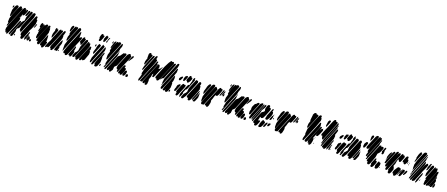

<svg xmlns="http://www.w3.org/2000/svg" viewBox="156 -2515 10053 4316"><g transform="rotate(20 5182.5 -357.0)"><path d="M286 -378 240 -259 166 -82 133 -17 128 -10 115 -6 109 -4 106 -12 101 -23 103 -34 115 -65 111 -55 95 -31 89 -25 82 -31 75 -37 77 -42 81 -59 78 -55 72 -61 64 -69 63 -77 62 -94 66 -134 94 -212 236 -554 271 -640 290 -675 297 -684 316 -693 326 -689 333 -686 334 -680 333 -662 337 -668 344 -671H353L356 -660L354 -642L342 -612L366 -658L373 -666L384 -667L392 -665L396 -654L394 -636L376 -589L358 -548L346 -530L333 -519L322 -525L317 -528L282 -442L284 -444L289 -433L291 -415ZM247 -594 112 -270 79 -191 75 -184 59 -176 58 -185 60 -208 81 -264 74 -252 66 -253 59 -254 57 -263 56 -283 59 -357 92 -456 156 -608 195 -681 206 -690 222 -693 231 -690 244 -679V-668V-656L239 -643L242 -649L260 -664L268 -651L263 -636ZM165 -645 134 -566 89 -458 74 -423 68 -411 54 -405 51 -413 48 -442 53 -552 80 -627 102 -669 118 -683 131 -687 139 -689 150 -685 160 -681 163 -674 167 -661ZM443 -617 414 -549 402 -531 397 -524 389 -525H378L377 -536L375 -546L379 -559L378 -558L380 -563L381 -566L382 -568L383 -571L387 -583L408 -635L415 -649L418 -657L429 -661L430 -662H438H447L449 -654L452 -642ZM507 -615 409 -379 353 -243 326 -208 306 -200 302 -192 294 -181 292 -164 291 -117 265 -33 252 -7 246 2 236 6 225 10 206 0 205 -8 206 -27 258 -155 312 -286 342 -357 369 -392 400 -423 406 -497 433 -573V-574L441 -597L459 -636L460 -638L461 -642L465 -647V-648L474 -661L472 -653L482 -662L498 -660L506 -655L514 -641L512 -633ZM64 -617 52 -602 40 -613 41 -621 46 -645 50 -655 67 -660 69 -655 73 -642 70 -634ZM568 -533 459 -270 416 -166 407 -150 400 -142 392 -141 393 -147 397 -169V-171L389 -170L383 -169L377 -175L369 -184L366 -195L379 -283L482 -531L514 -608L534 -642L551 -653H560L575 -648L586 -636L587 -625L576 -579L581 -582V-574ZM661 -426 613 -310 582 -253 563 -191 517 -77 493 -27 485 -16 472 -10 466 -7 458 -10 445 -18 436 -32V-40L439 -66L446 -83L443 -81L436 -76L430 -82L421 -92L418 -109L422 -145L447 -209L569 -502L601 -578L614 -598L619 -605L627 -604L641 -599L649 -587V-576L641 -536H640L645 -540L652 -535L662 -529L667 -517ZM316 -544 324 -568 268 -433 276 -439 305 -509 315 -532ZM672 -364 662 -349 652 -343 645 -339 646 -344 649 -362 672 -419 680 -437H686L695 -434L693 -421ZM328 -340 220 -79 191 -21 183 -12 172 -13H166L165 -19L164 -41L175 -67V-68L182 -89L198 -128L278 -320L301 -371L312 -385L311 -376L318 -381L325 -379L334 -375V-366ZM577 -80 559 -38 549 -23 537 -12 534 -17 527 -27 529 -38 533 -48 526 -49 527 -60 539 -98 580 -194 586 -206 597 -214 604 -216 606 -203 603 -185 591 -155 599 -148 597 -132ZM612 -19H601H596L595 -24L593 -38L597 -53L607 -77L586 -38L576 -31L573 -41L576 -59L587 -86L608 -129L619 -137L622 -127L621 -114L610 -83L612 -87L618 -99L634 -110L640 -104L647 -98L646 -93L645 -74L635 -50ZM657 -18 644 -25 643 -33 641 -44 649 -64 656 -68 666 -74 673 -69 682 -63 683 -57 685 -40 676 -25 673 -20ZM285 -52 295 -69 299 -62 306 -54 302 -38 301 -33 288 -27 286 -32Z M1176 -434 1123 -304 1106 -273 1099 -269 1095 -276 1090 -319 1096 -370 1115 -425 1121 -438 1120 -443 1118 -457 1119 -475 1127 -503 1146 -512 1156 -502 1155 -494 1152 -486 1160 -490 1170 -494 1179 -488 1186 -484V-472ZM927 -450 825 -205 799 -149 794 -140 776 -141 773 -146 766 -165 771 -231 787 -271 782 -269 775 -270 776 -281 789 -322 839 -442 855 -474 862 -484 872 -478 869 -469 886 -497 904 -509 918 -510H927L934 -499L938 -492L936 -481ZM1282 -442 1147 -115 1106 -45 1100 -39 1087 -36 1079 -34 1077 -42 1073 -52 1066 -37 1060 -29 1048 -23 1041 -19 1035 -25 1030 -31V-37L1032 -52L1045 -85L1068 -139L1104 -209L1123 -272L1178 -405L1209 -479L1223 -499L1228 -505L1242 -508L1248 -510L1250 -504L1256 -491L1254 -483L1263 -495L1269 -501L1280 -500H1290L1293 -488L1295 -480L1292 -470ZM1336 -331 1289 -197 1228 -52 1201 -10 1193 -2 1176 -1 1171 0 1168 -5 1162 -18 1163 -26 1166 -36 1158 -32 1152 -38 1143 -48V-64L1152 -101L1173 -153L1275 -398L1304 -469L1317 -493L1322 -502L1335 -508H1345L1356 -500L1357 -486L1342 -430L1331 -404L1336 -395L1338 -379ZM825 -413 789 -327 777 -307 769 -305 764 -313 765 -323 784 -395 795 -422 785 -400 773 -395 765 -409 772 -471 789 -499 797 -507 807 -504 818 -502V-490L819 -479L811 -457L821 -478L830 -490L841 -491H848V-485V-475L842 -454ZM1003 -346 949 -184 912 -96 892 -50 880 -31 867 -25 859 -21 852 -25 839 -32 837 -37 830 -53 835 -88 841 -103 835 -93 812 -83 799 -93 798 -101 797 -122 821 -190 917 -421 944 -482 956 -498 962 -504 978 -505H984L987 -500L994 -487L993 -474L981 -441L986 -449L994 -453L999 -455L1000 -450L1004 -429ZM1322 -52 1314 -35 1304 -25 1298 -19 1292 -24 1285 -29 1286 -34 1287 -37 1282 -31 1276 -26 1260 -25H1255L1252 -30L1246 -44L1248 -57L1264 -104L1321 -242L1343 -288L1354 -297L1360 -284L1363 -263L1361 -215L1332 -132L1337 -134L1338 -128L1340 -113ZM1025 -69 1005 -22 987 5 970 16 956 14 949 12 948 6 945 -8 948 -18 949 -21 947 -19 936 -18 925 -17 916 -24 908 -31 905 -54 914 -82 978 -236 996 -278 1002 -290 1010 -288 1016 -287V-278L1018 -254L1021 -171L1012 -143L1026 -145L1035 -142L1043 -130L1042 -117ZM1332 -50 1343 -66 1347 -59 1352 -52 1347 -38 1346 -33 1329 -34Z M1582 -636 1479 -388 1453 -330 1438 -316 1436 -322 1430 -341 1436 -413 1459 -478 1452 -474 1450 -485 1448 -496 1452 -517 1472 -571 1503 -644 1523 -682 1534 -691 1545 -684V-679L1544 -673L1545 -675L1563 -688L1576 -686L1582 -685L1584 -680L1590 -667L1588 -659ZM1664 -664 1665 -644 1643 -576 1614 -507 1490 -206 1447 -103 1434 -79 1429 -71V-80L1428 -109V-180L1429 -225L1451 -292L1452 -295L1453 -300L1457 -315L1485 -382L1573 -595L1596 -649L1604 -668H1609L1612 -675L1628 -689L1636 -688L1653 -683ZM1483 -617 1458 -558 1448 -541H1443H1435L1434 -547L1430 -561L1431 -591L1441 -648L1458 -676L1465 -683L1479 -687L1489 -684L1498 -673L1497 -660ZM1740 -456 1683 -321 1588 -90 1559 -27 1546 -13 1530 -6 1524 -4 1514 -9 1506 -13 1504 -22 1502 -33 1505 -45 1492 -33 1480 -34H1472L1467 -41L1459 -50V-58L1458 -77L1493 -180L1632 -515L1665 -593L1671 -605L1686 -614L1688 -606L1691 -583L1689 -477L1687 -473L1718 -501L1730 -507L1738 -502L1748 -496L1747 -487ZM1836 -470 1805 -394 1794 -367 1788 -354 1772 -339 1766 -344 1755 -351V-357L1754 -373L1758 -384L1751 -379L1740 -382L1733 -385L1732 -393L1731 -404L1737 -424L1765 -491L1782 -520L1803 -530L1815 -520L1816 -509L1812 -495L1822 -502L1830 -500L1838 -497V-492ZM1890 -428 1756 -106 1733 -52 1721 -35 1708 -24H1698H1689L1684 -31L1678 -40V-48L1682 -72L1713 -139L1744 -170L1764 -207L1775 -292L1800 -362L1837 -450L1853 -479L1859 -488L1867 -490V-492V-491L1870 -492L1879 -495L1888 -489L1895 -485L1897 -476L1900 -464ZM1972 -367 1924 -248 1847 -61 1804 4 1792 10 1780 8 1772 6 1767 -1 1761 -11V-24L1766 -40L1763 -35L1749 -33H1743V-39L1746 -61L1776 -135L1885 -398L1914 -458L1919 -464L1929 -466L1934 -464L1935 -454L1927 -427L1933 -435L1939 -441H1955H1960L1969 -431ZM2020 -201 1967 -55 1934 -29 1924 -25 1917 -30 1910 -36 1912 -50 1919 -70 1911 -51 1884 -14 1875 -7 1859 -8H1854L1851 -13L1844 -26L1846 -34L1850 -52L1872 -106L1951 -298L1976 -357L1991 -378L2009 -377L2014 -366L2016 -313L1993 -252L1998 -264L2003 -274L2008 -275L2019 -277L2020 -271L2021 -260ZM1679 -91 1658 -41 1647 -22 1642 -15 1629 -8 1621 -9 1612 -19 1613 -30 1614 -34 1607 -30 1599 -27 1592 -32 1584 -39V-44L1586 -60L1609 -117L1654 -225L1672 -263L1682 -270L1691 -250L1679 -168L1674 -154L1683 -150L1691 -146V-135Z M2192 -644 2171 -596 2155 -571 2140 -564 2135 -561 2124 -568 2117 -573 2116 -584V-595L2122 -616L2126 -623L2117 -622L2116 -627L2113 -639L2114 -658L2127 -707L2138 -726L2146 -733L2155 -740L2163 -738L2173 -736L2175 -724L2177 -715L2176 -711L2184 -715L2190 -717L2200 -712L2208 -708V-694ZM2278 -643 2258 -599 2251 -587 2232 -577 2222 -583 2215 -588V-594L2216 -607L2221 -622L2217 -621V-627L2214 -641L2223 -666L2244 -715L2254 -730L2259 -736L2268 -735L2276 -733L2274 -725L2273 -724H2280H2292L2298 -711L2297 -693ZM2291 -616 2298 -628 2300 -633 2310 -632 2300 -640 2301 -645 2304 -655 2321 -697 2337 -712 2344 -707 2342 -699 2322 -646 2311 -632 2313 -631 2314 -620 2310 -596 2307 -589 2302 -586 2292 -581 2289 -589 2286 -600ZM2271 -420 2149 -125 2119 -57 2116 -50 2098 -43 2095 -50 2090 -62 2089 -73 2103 -162 2134 -239 2135 -246 2150 -286 2226 -468 2240 -499 2247 -511 2258 -518 2260 -511 2263 -500 2261 -495 2267 -496 2276 -497 2284 -490 2290 -485 2289 -471ZM2191 -432 2159 -356 2139 -307 2124 -273 2113 -254 2101 -246 2096 -253 2092 -272 2094 -301 2116 -373 2122 -386V-392L2121 -404L2125 -423L2141 -468L2157 -496L2164 -504L2169 -501L2176 -494V-491L2180 -495L2188 -492L2199 -489L2201 -478L2202 -467ZM2327 -398 2281 -270 2205 -88 2169 -19 2160 -11 2149 -12 2141 -13 2138 -21 2136 -32 2138 -42 2145 -60 2144 -59 2145 -65 2147 -84 2178 -158 2284 -413 2302 -457 2309 -471 2324 -482 2323 -473 2319 -463 2329 -459 2330 -446ZM2100 -472 2110 -458 2108 -450 2101 -428 2096 -418 2088 -416 2082 -417 2081 -428 2082 -449 2083 -457ZM2325 -198 2321 -116 2283 -21 2264 -1 2254 3 2243 6 2233 5 2223 3 2216 -7 2211 -14 2213 -27 2219 -45 2213 -41 2203 -50 2205 -58 2225 -116 2304 -305 2316 -334 2326 -350 2338 -356 2339 -348 2342 -336 2336 -307 2318 -261H2319L2322 -251ZM2325 -37 2314 -46 2317 -55 2327 -81 2331 -87H2336L2345 -86V-81L2346 -70L2343 -53L2340 -45Z M2612 -648 2562 -527 2478 -323 2445 -247 2441 -237 2432 -231 2422 -232 2416 -252 2417 -337 2444 -428 2432 -430 2431 -441 2439 -491 2462 -551 2498 -637 2520 -676 2529 -686 2545 -682 2546 -670 2556 -683 2568 -690 2576 -695H2592H2597L2608 -687L2615 -682V-673ZM2451 -618 2460 -641 2466 -655 2475 -673 2477 -666 2483 -675 2489 -682 2505 -679 2504 -668 2489 -622 2468 -570 2455 -541 2443 -514 2437 -506 2426 -503 2425 -514 2429 -547 2448 -603 2451 -609ZM2626 -495 2501 -193 2451 -72 2441 -53 2436 -45 2431 -47 2423 -50 2424 -59 2430 -80 2445 -116 2442 -120 2437 -130 2436 -146 2459 -249 2596 -582 2630 -660 2635 -670 2644 -676 2650 -681 2658 -673 2663 -655 2659 -615 2635 -552 2636 -543ZM2430 -611 2420 -612V-622L2431 -658L2443 -666L2449 -655L2447 -645ZM2920 -440 2853 -284 2796 -142 2766 -71 2751 -48 2744 -52 2734 -58V-64L2735 -75L2743 -103H2742L2728 -101L2722 -106L2709 -123L2704 -135L2713 -197L2790 -381L2817 -447L2837 -491L2868 -520L2878 -522L2889 -524L2898 -519L2908 -515L2910 -504L2913 -494L2911 -487L2912 -489L2921 -487L2929 -486V-475ZM2970 -449 2918 -375 2899 -357 2900 -365 2908 -390 2937 -461 2949 -485 2955 -494 2968 -502 2973 -505 2980 -501 2987 -497V-485ZM2715 -453 2743 -492 2755 -498 2756 -490 2757 -486 2764 -494 2776 -500 2784 -503 2795 -501 2807 -499 2810 -491 2815 -478 2810 -460 2745 -300 2716 -229 2698 -188 2686 -170 2662 -149 2653 -142 2645 -122 2644 -106 2639 -57 2598 2 2587 5 2575 0 2567 -3 2566 -11 2563 -25 2567 -38 2572 -50 2541 -14 2529 -12 2516 -18 2511 -20 2510 -25 2505 -39 2508 -47 2515 -69 2539 -128 2607 -291 2629 -345 2642 -374 2655 -391 2689 -416ZM2630 -373 2514 -92 2484 -26 2463 -10 2458 -16 2451 -24 2453 -37 2465 -73 2483 -117 2590 -376 2616 -437H2617L2634 -480L2645 -502L2652 -498L2649 -490L2638 -460L2635 -452L2641 -447V-436ZM2901 -117 2874 -53 2857 -23 2839 -11 2828 -14 2819 -17 2817 -27 2814 -38 2815 -43 2800 -28H2789H2781L2778 -36L2772 -48L2776 -69L2794 -116L2825 -192L2844 -233L2851 -244L2873 -249L2884 -236L2885 -225L2874 -182L2876 -184L2884 -192L2897 -190L2903 -189L2908 -179L2912 -171V-160ZM2945 -52 2936 -46 2939 -53 2923 -24 2904 -12 2891 -15 2883 -17 2881 -23 2877 -37 2879 -45 2884 -65 2905 -117 2916 -136 2924 -142 2933 -148 2940 -143 2950 -137 2952 -131 2957 -117 2943 -60ZM2985 -13 2972 -10 2967 -9 2958 -16 2951 -21V-31L2964 -68L2972 -78L2981 -77L2995 -71L3003 -59L3005 -38L3000 -28L2997 -20Z M3368 -640 3296 -465 3276 -422 3263 -415 3256 -426 3257 -482 3275 -544 3285 -568 3280 -574 3279 -583V-659L3283 -677L3290 -689L3294 -696L3312 -705L3326 -701L3333 -699L3335 -694L3340 -678L3339 -672L3347 -679L3359 -677L3368 -675L3369 -667L3372 -653ZM3802 -685 3816 -696 3832 -690V-685V-678L3834 -680L3844 -685L3854 -690L3869 -687L3875 -686L3878 -681L3885 -668L3883 -660L3878 -640L3726 -273L3704 -221L3680 -185L3669 -177L3656 -174L3648 -173L3642 -179L3632 -188V-193L3631 -209L3632 -212L3625 -206L3614 -209L3606 -210L3602 -218L3597 -230L3599 -246L3611 -281L3632 -333L3709 -520L3767 -634ZM3994 -602 3848 -250 3827 -198 3818 -178 3796 -124 3779 -103 3780 -109 3786 -130 3796 -154 3787 -156 3786 -164 3785 -184 3796 -269 3844 -388 3923 -580 3960 -666 3967 -678 3977 -686 3984 -692 3989 -690 4003 -686 4008 -674ZM3503 -578 3476 -505 3442 -421 3329 -151 3287 -50 3276 -29 3267 -30 3259 -32 3256 -40 3253 -53 3254 -69 3280 -145 3275 -139 3278 -146 3285 -166 3296 -192 3293 -190 3289 -181 3282 -172 3288 -187 3283 -183 3280 -191 3277 -215 3299 -312 3419 -602 3449 -670 3464 -685 3470 -691 3481 -685 3488 -680 3489 -670 3479 -626 3478 -616 3475 -609 3493 -614 3503 -605V-597ZM3415 -622 3305 -356 3278 -295 3261 -282 3256 -303 3273 -379 3284 -405V-408L3303 -458L3368 -615L3387 -657L3396 -668V-661L3399 -665L3404 -671L3412 -670H3420L3422 -661L3424 -650ZM3911 -584 3831 -390 3804 -326 3789 -289 3780 -273 3769 -268 3743 -254 3725 -228 3720 -219 3714 -225 3716 -230 3713 -233 3719 -248 3745 -310 3848 -558 3881 -637 3895 -658 3894 -652V-651L3905 -663L3913 -669L3930 -665L3931 -659L3934 -645L3929 -629ZM3533 -479 3387 -128 3365 -76 3351 -45 3343 -31 3334 -30 3329 -28V-36L3332 -48L3322 -35L3316 -30L3306 -34L3299 -37L3300 -46L3306 -67L3338 -146L3472 -468L3510 -559L3524 -579L3532 -583L3543 -570L3541 -557L3530 -520L3544 -527V-519L3543 -507ZM3976 -390 3859 -109 3831 -43 3818 -26 3819 -31 3820 -37 3811 -30 3801 -33 3793 -35 3791 -43 3787 -55 3789 -70 3801 -109 3824 -165 3956 -485 3989 -564 4007 -582 4014 -574 4015 -566 4012 -494 3987 -427 3989 -428 3987 -420ZM3481 -94 3475 -25 3470 -12 3461 -2 3455 4 3444 7 3434 9 3425 2 3418 -4V-12L3421 -35L3427 -50L3397 -14L3384 -11L3371 -17L3363 -21L3362 -29L3360 -43L3363 -53L3392 -125L3515 -422L3549 -503L3555 -515L3565 -522L3573 -527L3584 -521L3592 -517L3597 -507L3606 -476L3604 -455L3593 -426L3631 -445L3660 -483L3678 -503L3675 -493L3657 -448L3582 -267L3560 -224L3552 -213H3544L3532 -212L3524 -223L3528 -290L3519 -278L3511 -267L3507 -254L3499 -203L3474 -137L3477 -131ZM4001 -188 3999 -126 3977 -57 3962 -25 3949 -9 3939 -4 3931 0 3916 -2 3908 -8 3900 -22 3902 -33 3909 -58 3890 -23 3881 -15 3869 -13 3856 -16 3846 -25 3845 -37 3865 -103 3963 -339 3990 -400 4005 -403 4008 -392 4011 -346 4004 -285 3987 -241 3997 -240 3999 -230ZM3984 -32 3982 -48 3987 -61 3990 -69 3997 -74 4007 -78 4010 -65 4009 -46 4008 -38 4001 -30 3992 -23Z M4364 -411 4336 -372 4326 -365 4311 -363 4303 -366 4295 -380 4297 -388 4298 -393 4292 -391 4283 -393 4275 -404 4276 -414 4285 -445 4306 -494 4323 -521 4341 -531 4350 -526 4357 -522V-510L4354 -500L4357 -501L4367 -506L4377 -500L4386 -494L4387 -489L4388 -477L4384 -458ZM4290 -57 4264 -10 4259 -3 4243 -6 4242 -17 4250 -45 4243 -48V-60L4248 -80L4261 -115L4322 -260L4343 -306L4351 -319L4359 -321L4371 -326V-320L4377 -327L4394 -390L4406 -428L4410 -436L4403 -442L4404 -454L4415 -485L4422 -499L4435 -516L4443 -514L4450 -512V-501L4445 -483L4457 -481V-469L4442 -423L4365 -239L4349 -211L4340 -205L4331 -202L4295 -115L4296 -114L4303 -110L4302 -98ZM4268 -435 4248 -391 4237 -376 4224 -366 4212 -371 4207 -373 4206 -384 4204 -395 4208 -405 4210 -411 4205 -420 4209 -435 4228 -479 4241 -497 4251 -488 4256 -496 4269 -503 4278 -496 4285 -490 4283 -477ZM4520 -391 4387 -71 4338 3 4329 9 4317 11 4308 12 4302 7 4293 1V-7V-20L4297 -33L4303 -46L4305 -52L4323 -97L4334 -114L4336 -109V-108L4355 -130L4380 -164L4383 -208L4388 -251L4395 -268L4394 -269L4399 -281L4411 -311L4470 -453L4481 -477L4487 -485L4496 -486L4494 -477L4497 -479L4509 -480H4518L4527 -473L4535 -467L4537 -455L4538 -444L4535 -431ZM4627 -306 4570 -159 4536 -78 4516 -32 4497 -6 4488 1 4474 4 4468 6 4458 0 4450 -4 4448 -9 4444 -23 4446 -31 4450 -46 4438 -44 4433 -43 4422 -47 4414 -51 4412 -57 4407 -70 4408 -78 4416 -104 4443 -168 4529 -377 4554 -436 4565 -457 4569 -464 4583 -471 4588 -473 4595 -470 4607 -464 4609 -459 4616 -445V-433L4604 -391L4607 -389L4618 -384L4622 -374ZM4120 -412 4153 -445 4164 -452 4169 -451 4182 -448V-442V-431L4176 -413L4156 -370L4142 -354L4130 -352L4122 -350L4114 -359L4108 -365V-374L4107 -385ZM4294 -239 4242 -114 4210 -38 4195 -15 4190 -9 4173 -6 4164 -9 4153 -21V-35L4164 -71H4162H4154L4151 -78L4145 -91L4149 -112L4163 -150L4189 -214L4209 -260L4224 -288L4238 -303L4248 -305L4256 -306L4262 -297L4265 -290L4268 -293L4283 -296L4288 -297L4297 -290L4303 -285V-276ZM4624 -187 4573 -65 4558 -37 4550 -34 4553 -42 4554 -45 4546 -37 4534 -44 4538 -55 4553 -95 4610 -233 4626 -267 4637 -276 4644 -274 4643 -268 4642 -258 4636 -237 4627 -214 4633 -218 4631 -210ZM4182 -227 4143 -132 4128 -102 4123 -92 4114 -90 4103 -86 4098 -93 4092 -102 4093 -124 4104 -157 4115 -183 4113 -189 4114 -202 4125 -232 4137 -250 4145 -247H4146L4153 -259L4170 -271L4181 -269L4189 -267V-258V-245ZM4659 -244V-172L4657 -128L4646 -98L4625 -47L4622 -42L4621 -38L4618 -31H4616L4610 -21L4603 -12H4598H4579L4566 -13L4561 -14L4565 -24L4576 -51L4623 -163L4646 -219Z M4912 -435 4809 -186 4774 -102 4760 -71 4752 -64 4754 -70 4757 -80 4753 -74 4749 -82 4743 -101V-189L4776 -299L4829 -427L4854 -486L4874 -514L4887 -520L4894 -524L4908 -523L4917 -522L4924 -513L4930 -507V-498L4922 -465L4926 -469L4923 -462ZM4958 -113 4942 -40 4929 -13 4914 1 4902 0 4893 -1 4891 -6 4886 -22V-25L4876 -19L4868 -16L4861 -20L4851 -26V-32V-47L4863 -79L4887 -138L4990 -386L5024 -465L5044 -496L5056 -504L5062 -507L5071 -503L5079 -500L5080 -491L5081 -483L5093 -492L5104 -489L5112 -487L5114 -478L5116 -466L5107 -437L5078 -366L5057 -323L5042 -309L5030 -306L5022 -305L5019 -310L5013 -320L4990 -281L4972 -218L4950 -161H4955L4957 -150ZM4820 -427 4762 -287 4751 -262 4745 -252H4733L4730 -264L4729 -310L4759 -411L4754 -406L4758 -419L4776 -463L4785 -475L4784 -474L4789 -483L4797 -494L4815 -505L4825 -502L4833 -499L4835 -493L4838 -480L4835 -467ZM5152 -433 5114 -345 5110 -338 5092 -332V-338L5091 -353L5095 -363L5105 -388L5109 -398L5110 -401L5123 -431L5133 -456L5140 -471L5143 -479L5159 -496L5157 -488L5154 -481L5157 -482L5160 -475L5164 -468L5161 -458ZM4997 -427 4883 -152 4837 -41 4827 -25 4823 -19H4817L4809 -21L4810 -25L4798 -15H4781L4771 -19L4761 -31L4760 -39V-53L4764 -66L4795 -142L4895 -383L4924 -452L4936 -476L4941 -486L4959 -495L4968 -490L4992 -460V-455L5003 -456L5002 -451ZM5173 -402 5154 -361 5143 -351 5135 -358 5137 -369 5148 -402 5166 -444 5174 -460 5189 -470 5190 -458 5187 -439ZM5190 -369 5184 -351 5174 -346 5166 -342 5164 -349 5161 -359 5166 -379 5175 -398 5183 -400 5191 -401 5192 -393Z M5437 -648 5387 -527 5303 -323 5270 -247 5266 -237 5257 -231 5247 -232 5241 -252 5242 -337 5269 -428 5257 -430 5256 -441 5264 -491 5287 -551 5323 -637 5345 -676 5354 -686 5370 -682 5371 -670 5381 -683 5393 -690 5401 -695H5417H5422L5433 -687L5440 -682V-673ZM5276 -618 5285 -641 5291 -655 5300 -673 5302 -666 5308 -675 5314 -682 5330 -679 5329 -668 5314 -622 5293 -570 5280 -541 5268 -514 5262 -506 5251 -503 5250 -514 5254 -547 5273 -603 5276 -609ZM5451 -495 5326 -193 5276 -72 5266 -53 5261 -45 5256 -47 5248 -50 5249 -59 5255 -80 5270 -116 5267 -120 5262 -130 5261 -146 5284 -249 5421 -582 5455 -660 5460 -670 5469 -676 5475 -681 5483 -673 5488 -655 5484 -615 5460 -552 5461 -543ZM5255 -611 5245 -612V-622L5256 -658L5268 -666L5274 -655L5272 -645ZM5745 -440 5678 -284 5621 -142 5591 -71 5576 -48 5569 -52 5559 -58V-64L5560 -75L5568 -103H5567L5553 -101L5547 -106L5534 -123L5529 -135L5538 -197L5615 -381L5642 -447L5662 -491L5693 -520L5703 -522L5714 -524L5723 -519L5733 -515L5735 -504L5738 -494L5736 -487L5737 -489L5746 -487L5754 -486V-475ZM5795 -449 5743 -375 5724 -357 5725 -365 5733 -390 5762 -461 5774 -485 5780 -494 5793 -502 5798 -505 5805 -501 5812 -497V-485ZM5540 -453 5568 -492 5580 -498 5581 -490 5582 -486 5589 -494 5601 -500 5609 -503 5620 -501 5632 -499 5635 -491 5640 -478 5635 -460 5570 -300 5541 -229 5523 -188 5511 -170 5487 -149 5478 -142 5470 -122 5469 -106 5464 -57 5423 2 5412 5 5400 0 5392 -3 5391 -11 5388 -25 5392 -38 5397 -50 5366 -14 5354 -12 5341 -18 5336 -20 5335 -25 5330 -39 5333 -47 5340 -69 5364 -128 5432 -291 5454 -345 5467 -374 5480 -391 5514 -416ZM5455 -373 5339 -92 5309 -26 5288 -10 5283 -16 5276 -24 5278 -37 5290 -73 5308 -117 5415 -376 5441 -437H5442L5459 -480L5470 -502L5477 -498L5474 -490L5463 -460L5460 -452L5466 -447V-436ZM5726 -117 5699 -53 5682 -23 5664 -11 5653 -14 5644 -17 5642 -27 5639 -38 5640 -43 5625 -28H5614H5606L5603 -36L5597 -48L5601 -69L5619 -116L5650 -192L5669 -233L5676 -244L5698 -249L5709 -236L5710 -225L5699 -182L5701 -184L5709 -192L5722 -190L5728 -189L5733 -179L5737 -171V-160ZM5770 -52 5761 -46 5764 -53 5748 -24 5729 -12 5716 -15 5708 -17 5706 -23 5702 -37 5704 -45 5709 -65 5730 -117 5741 -136 5749 -142 5758 -148 5765 -143 5775 -137 5777 -131 5782 -117 5768 -60ZM5810 -13 5797 -10 5792 -9 5783 -16 5776 -21V-31L5789 -68L5797 -78L5806 -77L5820 -71L5828 -59L5830 -38L5825 -28L5822 -20Z M6141 -79 6114 -15 6095 14 6077 25 6063 24 6054 23 6046 12 6041 6 6042 -5 6046 -24 6037 -21 6031 -19 6020 -24 6012 -27 6007 -41 6004 -49 6008 -65 6029 -119 6079 -240 6110 -305 6149 -333 6162 -342 6165 -353 6168 -364 6166 -375 6160 -407 6179 -479 6196 -506 6214 -516 6228 -514 6236 -513 6243 -502 6248 -495 6246 -482 6241 -465 6254 -466H6260L6271 -457L6277 -452L6280 -442L6282 -432L6269 -389L6223 -276L6188 -204L6166 -185L6155 -183L6145 -182L6127 -193L6126 -199V-205L6112 -185L6104 -142L6093 -106V-107L6124 -117L6134 -118L6141 -113L6148 -107L6146 -99ZM6077 -451 5956 -159 5925 -94 5916 -84 5905 -83H5897L5892 -90L5885 -100L5884 -111L5901 -171L5897 -172L5899 -177L5903 -190L5925 -244L6000 -426L6020 -472L6032 -483L6033 -481L6049 -498L6058 -503L6070 -502L6079 -501L6083 -494L6087 -484L6085 -475ZM6144 -423 6124 -388 6103 -357 6098 -344 6090 -309 6080 -267 6022 -127 5992 -58 5988 -51 5978 -47 5972 -45V-51L5974 -70L5975 -74L5973 -73L5968 -71L5969 -76L5974 -95L6005 -171L6110 -425L6136 -486L6150 -501L6157 -492L6154 -482H6159L6161 -470L6157 -452ZM6106 -433 5991 -155 5963 -92 5957 -82 5950 -78 5945 -76V-81L5947 -100L5950 -106L5947 -104L5948 -110L5951 -127L5980 -196L6075 -427L6091 -464L6099 -480L6113 -493L6112 -488L6121 -483L6120 -477ZM5871 -360 5906 -428 5923 -437 5929 -439 5928 -433 5927 -427 5941 -455 5965 -476 5974 -481 5990 -482 5997 -477 6004 -465 5998 -447 5907 -228 5891 -189 5879 -172 5863 -168 5852 -182 5850 -239 5868 -293 5871 -301 5860 -302 5861 -313ZM6356 -331 6323 -247 6294 -199 6276 -186H6262L6253 -185L6245 -192L6237 -199L6236 -205V-221L6246 -251L6245 -254L6242 -262L6246 -275L6261 -312L6309 -427L6319 -449L6325 -459L6332 -462L6343 -463L6345 -454L6347 -446L6344 -435L6334 -408L6333 -405L6334 -404L6349 -394L6358 -380ZM6391 -291 6375 -238 6362 -214 6341 -205 6331 -214 6332 -222 6335 -240 6358 -296 6368 -314 6377 -316 6386 -338 6399 -356 6400 -346 6388 -314ZM6403 -246 6402 -261 6409 -273 6414 -278 6423 -267 6421 -262 6415 -247ZM6254 -82 6226 -18 6205 12 6174 25 6162 26 6154 20 6145 14V8L6146 -8L6156 -34L6154 -48L6175 -105L6197 -148L6210 -157L6222 -149L6220 -137H6233H6241L6250 -130L6257 -125L6259 -116L6260 -105ZM6311 -85 6294 -43 6283 -24 6272 -11 6264 -12H6253L6252 -23L6251 -34L6257 -54L6278 -100L6285 -112L6298 -124L6300 -128L6313 -137L6309 -126L6318 -125L6319 -116L6320 -105ZM6326 -77 6348 -126 6362 -130 6361 -124 6363 -126 6372 -136 6389 -131 6390 -125 6391 -111 6386 -99 6365 -69 6355 -59 6343 -56 6335 -62 6336 -68 6337 -72 6326 -69Z M6674 -435 6571 -186 6536 -102 6522 -71 6514 -64 6516 -70 6519 -80 6515 -74 6511 -82 6505 -101V-189L6538 -299L6591 -427L6616 -486L6636 -514L6649 -520L6656 -524L6670 -523L6679 -522L6686 -513L6692 -507V-498L6684 -465L6688 -469L6685 -462ZM6720 -113 6704 -40 6691 -13 6676 1 6664 0 6655 -1 6653 -6 6648 -22V-25L6638 -19L6630 -16L6623 -20L6613 -26V-32V-47L6625 -79L6649 -138L6752 -386L6786 -465L6806 -496L6818 -504L6824 -507L6833 -503L6841 -500L6842 -491L6843 -483L6855 -492L6866 -489L6874 -487L6876 -478L6878 -466L6869 -437L6840 -366L6819 -323L6804 -309L6792 -306L6784 -305L6781 -310L6775 -320L6752 -281L6734 -218L6712 -161H6717L6719 -150ZM6582 -427 6524 -287 6513 -262 6507 -252H6495L6492 -264L6491 -310L6521 -411L6516 -406L6520 -419L6538 -463L6547 -475L6546 -474L6551 -483L6559 -494L6577 -505L6587 -502L6595 -499L6597 -493L6600 -480L6597 -467ZM6914 -433 6876 -345 6872 -338 6854 -332V-338L6853 -353L6857 -363L6867 -388L6871 -398L6872 -401L6885 -431L6895 -456L6902 -471L6905 -479L6921 -496L6919 -488L6916 -481L6919 -482L6922 -475L6926 -468L6923 -458ZM6759 -427 6645 -152 6599 -41 6589 -25 6585 -19H6579L6571 -21L6572 -25L6560 -15H6543L6533 -19L6523 -31L6522 -39V-53L6526 -66L6557 -142L6657 -383L6686 -452L6698 -476L6703 -486L6721 -495L6730 -490L6754 -460V-455L6765 -456L6764 -451ZM6935 -402 6916 -361 6905 -351 6897 -358 6899 -369 6910 -402 6928 -444 6936 -460 6951 -470 6952 -458 6949 -439ZM6952 -369 6946 -351 6936 -346 6928 -342 6926 -349 6923 -359 6928 -379 6937 -398 6945 -400 6953 -401 6954 -393Z M7784 -610 7652 -291 7633 -244 7621 -217 7611 -202H7601H7595L7592 -209L7585 -227L7576 -262L7581 -280L7571 -273L7557 -276L7549 -278L7547 -286L7543 -299L7545 -309L7573 -381L7622 -496L7658 -587L7685 -650L7705 -691L7720 -706L7730 -709L7741 -712L7750 -703L7756 -698V-689V-676L7763 -679L7771 -683L7784 -681L7794 -675L7801 -661L7798 -650ZM7331 -636 7234 -400 7216 -358 7208 -341 7193 -331 7185 -339 7184 -350 7187 -423 7204 -479 7211 -495 7209 -497 7202 -506V-514V-530L7216 -658L7232 -687L7239 -696L7252 -702L7259 -706L7273 -704L7281 -703L7289 -692L7294 -686L7292 -674L7296 -679L7308 -684L7316 -686L7326 -682L7336 -677V-668L7337 -654ZM7427 -582 7368 -419 7259 -156 7215 -53 7202 -34 7190 -38 7185 -39 7183 -47 7180 -77 7207 -177 7204 -176 7198 -174V-182L7197 -206L7206 -309L7248 -416L7319 -588L7352 -664L7368 -685L7373 -691L7389 -696L7395 -698L7405 -691L7412 -687L7413 -681L7415 -664L7407 -643H7408L7414 -647L7423 -638L7428 -620ZM7806 -556 7681 -253 7632 -136 7621 -116 7613 -109 7605 -111 7606 -119 7611 -142 7624 -175 7620 -173 7621 -182 7625 -204 7660 -290 7778 -575 7807 -644 7819 -666 7828 -660 7826 -652 7823 -644 7826 -645 7832 -646 7833 -640V-623ZM7634 -596 7600 -515 7593 -501 7580 -495 7578 -503 7574 -525 7588 -622 7605 -649 7612 -657 7626 -660 7636 -657 7645 -648 7646 -637ZM7191 -652 7196 -654 7189 -642ZM7822 -505 7674 -148 7639 -65 7628 -45 7616 -47 7617 -52 7620 -67 7625 -79 7618 -83 7621 -91 7629 -113 7676 -229 7796 -517 7826 -590 7835 -607 7846 -609 7844 -599 7829 -559 7839 -558 7837 -547ZM7462 -473V-454L7446 -403L7421 -342L7328 -118L7307 -69L7287 -35L7277 -25L7266 -22L7257 -20L7250 -24L7240 -30L7238 -35L7234 -49L7236 -57L7242 -80L7265 -136L7392 -441L7423 -517L7432 -534L7441 -540L7453 -535L7454 -530L7455 -519ZM7841 -299 7786 -156 7757 -88 7738 -44 7718 -18 7709 -11 7693 -13 7688 -14 7687 -19 7683 -35 7685 -39 7676 -31H7665L7657 -30L7653 -38L7648 -48L7651 -64L7664 -99L7685 -150L7808 -448L7838 -516L7857 -531L7861 -523L7865 -515V-504L7864 -480L7831 -382L7835 -386L7846 -378L7847 -370ZM7472 -347 7362 -82 7335 -21 7322 -10 7317 -8V-13V-32L7319 -37H7317L7311 -36L7310 -42L7309 -63L7341 -139L7432 -361L7458 -422L7469 -443L7473 -450L7487 -456L7496 -453L7503 -441L7500 -428L7488 -395L7485 -379ZM7541 -373 7506 -287 7481 -240 7463 -227 7449 -229 7443 -230 7441 -236 7436 -249 7439 -260 7451 -295 7480 -365 7501 -406 7518 -421 7530 -420H7532L7535 -427L7546 -447L7541 -433L7536 -420H7539L7542 -412L7547 -402L7546 -394ZM7813 -116 7796 -75 7773 -27 7762 -19 7757 -17 7756 -27 7761 -45 7757 -44 7754 -53 7757 -66 7769 -99 7823 -229 7839 -260 7846 -270 7856 -260 7854 -252 7846 -226 7829 -184 7831 -173 7828 -157ZM7411 -96 7396 -25 7380 3 7363 16 7349 15 7341 9 7335 -3 7337 -14 7346 -41 7380 -124 7392 -151 7396 -161 7401 -158 7408 -149 7409 -125 7437 -191 7447 -206 7444 -198 7429 -161 7415 -130 7410 -116ZM7824 -41 7813 -25 7802 -27 7805 -38 7809 -51H7808H7802L7803 -57L7809 -79L7838 -148L7854 -165L7853 -156L7847 -132L7837 -107L7831 -93L7837 -99L7842 -92L7838 -78ZM7442 -51 7445 -59 7450 -65 7457 -56 7450 -43 7446 -38ZM7837 -27 7833 -37 7830 -42 7838 -54 7842 -61 7846 -53 7849 -46 7846 -38Z M8207 -411 8179 -372 8169 -365 8154 -363 8146 -366 8138 -380 8140 -388 8141 -393 8135 -391 8126 -393 8118 -404 8119 -414 8128 -445 8149 -494 8166 -521 8184 -531 8193 -526 8200 -522V-510L8197 -500L8200 -501L8210 -506L8220 -500L8229 -494L8230 -489L8231 -477L8227 -458ZM8133 -57 8107 -10 8102 -3 8086 -6 8085 -17 8093 -45 8086 -48V-60L8091 -80L8104 -115L8165 -260L8186 -306L8194 -319L8202 -321L8214 -326V-320L8220 -327L8237 -390L8249 -428L8253 -436L8246 -442L8247 -454L8258 -485L8265 -499L8278 -516L8286 -514L8293 -512V-501L8288 -483L8300 -481V-469L8285 -423L8208 -239L8192 -211L8183 -205L8174 -202L8138 -115L8139 -114L8146 -110L8145 -98ZM8111 -435 8091 -391 8080 -376 8067 -366 8055 -371 8050 -373 8049 -384 8047 -395 8051 -405 8053 -411 8048 -420 8052 -435 8071 -479 8084 -497 8094 -488 8099 -496 8112 -503 8121 -496 8128 -490 8126 -477ZM8363 -391 8230 -71 8181 3 8172 9 8160 11 8151 12 8145 7 8136 1V-7V-20L8140 -33L8146 -46L8148 -52L8166 -97L8177 -114L8179 -109V-108L8198 -130L8223 -164L8226 -208L8231 -251L8238 -268L8237 -269L8242 -281L8254 -311L8313 -453L8324 -477L8330 -485L8339 -486L8337 -477L8340 -479L8352 -480H8361L8370 -473L8378 -467L8380 -455L8381 -444L8378 -431ZM8470 -306 8413 -159 8379 -78 8359 -32 8340 -6 8331 1 8317 4 8311 6 8301 0 8293 -4 8291 -9 8287 -23 8289 -31 8293 -46 8281 -44 8276 -43 8265 -47 8257 -51 8255 -57 8250 -70 8251 -78 8259 -104 8286 -168 8372 -377 8397 -436 8408 -457 8412 -464 8426 -471 8431 -473 8438 -470 8450 -464 8452 -459 8459 -445V-433L8447 -391L8450 -389L8461 -384L8465 -374ZM7963 -412 7996 -445 8007 -452 8012 -451 8025 -448V-442V-431L8019 -413L7999 -370L7985 -354L7973 -352L7965 -350L7957 -359L7951 -365V-374L7950 -385ZM8137 -239 8085 -114 8053 -38 8038 -15 8033 -9 8016 -6 8007 -9 7996 -21V-35L8007 -71H8005H7997L7994 -78L7988 -91L7992 -112L8006 -150L8032 -214L8052 -260L8067 -288L8081 -303L8091 -305L8099 -306L8105 -297L8108 -290L8111 -293L8126 -296L8131 -297L8140 -290L8146 -285V-276ZM8467 -187 8416 -65 8401 -37 8393 -34 8396 -42 8397 -45 8389 -37 8377 -44 8381 -55 8396 -95 8453 -233 8469 -267 8480 -276 8487 -274 8486 -268 8485 -258 8479 -237 8470 -214 8476 -218 8474 -210ZM8025 -227 7986 -132 7971 -102 7966 -92 7957 -90 7946 -86 7941 -93 7935 -102 7936 -124 7947 -157 7958 -183 7956 -189 7957 -202 7968 -232 7980 -250 7988 -247H7989L7996 -259L8013 -271L8024 -269L8032 -267V-258V-245ZM8502 -244V-172L8500 -128L8489 -98L8468 -47L8465 -42L8464 -38L8461 -31H8459L8453 -21L8446 -12H8441H8422L8409 -13L8404 -14L8408 -24L8419 -51L8466 -163L8489 -219Z M8763 -625 8693 -458 8671 -403 8657 -372 8643 -355 8632 -351 8623 -347 8608 -352 8603 -353 8600 -359 8595 -372 8596 -381 8601 -403 8622 -455 8686 -609 8689 -616 8695 -629 8706 -656 8712 -668 8714 -669 8717 -675 8726 -686 8738 -695 8745 -699 8767 -700 8775 -689 8780 -683 8778 -670ZM8841 -602 8705 -275 8672 -199 8653 -180 8649 -187 8644 -198V-211L8668 -291L8654 -287L8652 -292L8650 -315L8669 -389L8768 -628L8790 -674L8802 -687L8817 -694L8823 -685L8827 -679L8825 -670L8822 -663L8823 -664L8828 -673L8837 -678L8844 -683L8850 -677L8858 -671V-660ZM8620 -626 8623 -645 8629 -657 8633 -664 8651 -676 8663 -672 8671 -670 8673 -664 8677 -648 8675 -640 8668 -617 8644 -560 8633 -543 8627 -537 8625 -542 8619 -557ZM8846 -497 8724 -201 8693 -130 8674 -116 8668 -126 8671 -139 8686 -178 8671 -169 8672 -174 8676 -190 8711 -274 8824 -547 8853 -618 8861 -635 8864 -643H8873V-637L8874 -625L8871 -609L8857 -568L8851 -552L8852 -553L8854 -542ZM8954 -442 8919 -367 8875 -319 8862 -234 8816 -109 8797 -63 8782 -37 8763 -25 8752 -26 8743 -27 8737 -34 8729 -42 8727 -60 8733 -86 8731 -84 8720 -83 8711 -82 8707 -89 8701 -99 8702 -113 8714 -151 8732 -195 8825 -419 8852 -483 8862 -505 8868 -514 8893 -521 8905 -512V-500V-489V-487L8919 -501L8929 -506H8939L8950 -505L8957 -496L8964 -487L8963 -476ZM9006 -382 9002 -363 8993 -352 8988 -346 8974 -344 8966 -347 8958 -359 8960 -375 8965 -388 8961 -387 8952 -396 8953 -401 8958 -416 8987 -488 8999 -506 9003 -512 9013 -509 9021 -507V-496L9022 -485L9009 -450L9005 -441L9006 -438L9008 -422ZM8584 -415 8566 -373 8555 -355 8544 -344 8538 -345 8526 -348 8519 -362 8516 -381 8524 -434 8554 -480 8563 -486 8579 -488H8584L8594 -479L8599 -473V-461ZM8890 -165 8886 -158 8892 -161 8903 -160H8912L8919 -151L8924 -144L8923 -133L8914 -98L8888 -37L8869 -5L8852 7L8835 6L8827 1L8817 -12L8818 -23L8825 -52H8824H8819L8818 -58L8817 -73L8820 -84L8830 -109L8858 -177L8871 -201L8876 -210H8885H8893L8894 -201L8896 -189ZM9017 -96 9000 -40 8984 -12 8972 -1 8955 6 8947 9 8937 6 8926 3 8924 -2 8918 -17 8919 -25 8923 -40 8919 -47 8915 -54 8917 -60 8921 -75 8952 -148 8961 -164 8968 -169 8981 -163 8979 -153 8991 -156 9001 -154 9014 -143 9016 -133ZM9018 -49 9027 -61 9030 -56 9035 -48 9022 -35Z M9295 -427 9188 -169 9169 -128 9162 -116 9147 -113 9139 -115 9129 -128 9128 -136 9129 -160 9152 -222 9246 -449 9274 -504 9284 -513 9290 -518 9303 -521 9315 -517 9322 -505 9320 -497ZM9332 -100 9307 -35 9289 -4 9272 8H9260L9251 9L9244 3L9235 -4L9234 -10L9232 -25L9234 -35L9240 -50H9239L9230 -47L9227 -56L9223 -66L9225 -77L9257 -161L9368 -429L9397 -492L9417 -511L9425 -507L9432 -503V-492L9430 -485L9446 -492L9459 -488L9470 -481L9478 -460L9475 -441L9463 -409L9442 -360L9429 -333L9424 -324L9413 -320L9403 -316L9393 -322L9384 -328L9380 -337L9374 -368L9347 -333L9331 -249L9305 -180L9317 -178L9322 -168L9335 -121ZM9365 -446 9231 -124 9208 -70 9197 -54 9182 -43 9176 -45 9163 -50 9160 -58 9155 -71 9156 -82 9184 -159 9286 -405 9316 -474 9331 -495 9337 -500 9351 -504 9356 -506 9365 -500 9372 -495 9373 -484ZM9578 -372 9544 -312 9535 -305 9520 -304 9511 -307 9501 -318V-327L9503 -339L9500 -337L9487 -335L9479 -334L9474 -341L9466 -353L9467 -358L9469 -374L9483 -409L9502 -455L9517 -481L9523 -490L9547 -496L9561 -487L9563 -476L9564 -465L9555 -434H9558H9569L9576 -425L9583 -416V-408L9584 -395ZM9234 -439 9149 -235 9133 -198 9125 -188 9120 -179 9122 -183 9105 -179 9096 -187V-198L9110 -260L9163 -388L9197 -465L9218 -490L9225 -495L9234 -493L9242 -491L9244 -480L9245 -472L9242 -461ZM9156 -384 9133 -330 9119 -296 9102 -262 9095 -254 9096 -262 9104 -290 9110 -303 9108 -304 9102 -310 9103 -318 9106 -343 9127 -403 9143 -433 9162 -455 9175 -459 9181 -455 9180 -450 9175 -431 9172 -425 9171 -423ZM9620 -403 9625 -410 9622 -402 9618 -390 9616 -396ZM9618 -365 9628 -381 9635 -368 9622 -354ZM9573 -334 9589 -373 9599 -378 9597 -367 9585 -337ZM9625 -338 9629 -327 9631 -322 9615 -314 9613 -331ZM9479 -134 9444 -48 9420 -1 9404 14 9394 16 9383 19 9374 13 9364 6 9365 1 9366 -17 9367 -20H9366L9357 -17L9351 -22L9342 -28L9340 -37L9338 -48L9342 -66L9355 -101L9406 -183L9430 -200L9440 -205L9446 -199L9451 -189L9463 -190L9471 -192L9479 -185L9487 -178V-167L9488 -156ZM9523 -161 9509 -126 9500 -104 9489 -83 9484 -84 9491 -101 9519 -170 9528 -189 9533 -195 9534 -189ZM9581 -133 9528 -26 9512 -15 9505 -11 9495 -15 9486 -18V-24V-40L9491 -53L9489 -55L9491 -63L9499 -86L9528 -157L9543 -182L9550 -190L9551 -185L9553 -179L9564 -186L9575 -182L9583 -179L9585 -170L9588 -159ZM9628 -120 9596 -75 9580 -70 9575 -69V-75L9577 -95L9596 -141L9608 -168L9621 -185L9638 -186L9640 -181L9644 -168L9642 -158ZM9492 -106 9476 -69 9455 -25 9446 -14V-19L9448 -40L9481 -121L9500 -156L9509 -161L9508 -150Z M9923 -671 9875 -553 9795 -359 9763 -286 9757 -278 9748 -256 9737 -238V-244L9742 -262L9745 -268L9742 -272L9737 -292V-379L9769 -487L9819 -609L9844 -668L9863 -700L9880 -713L9895 -716L9903 -717L9914 -713L9925 -708L9926 -700L9928 -687ZM9813 -629 9750 -477 9736 -447 9730 -436 9719 -439V-450L9727 -488L9737 -514L9735 -512L9734 -518L9730 -538L9751 -616L9770 -660L9780 -676L9792 -689L9808 -683V-672L9806 -665L9813 -672L9818 -667L9824 -661L9822 -653ZM9930 -599 9783 -245 9747 -159 9736 -138 9732 -131 9724 -137 9726 -144 9733 -164 9744 -189V-190L9740 -203L9743 -211L9778 -301L9901 -599L9932 -670L9950 -688L9952 -680L9955 -673L9952 -666L9946 -648L9945 -644L9944 -643ZM9949 -535 9890 -389 9790 -148 9767 -94 9751 -58 9744 -47 9733 -44 9725 -41 9726 -50 9730 -73 9746 -113 9743 -114 9746 -121 9754 -144 9793 -238 9907 -513 9952 -621 9960 -638 9963 -646 9971 -649V-638L9960 -600L9954 -587L9956 -582L9959 -574L9957 -563ZM9959 -435 9908 -310 9825 -111 9791 -36 9785 -27 9774 -23 9766 -20 9762 -26 9756 -35 9760 -51 9773 -85 9795 -137 9917 -432 9947 -504H9948V-505L9956 -522L9961 -527L9955 -512L9954 -508L9966 -516L9970 -503L9971 -484ZM10079 -411 10061 -370 10052 -354 10035 -348 10030 -362 10042 -399 10038 -404 10040 -415 10050 -445 10068 -487 10077 -506 10089 -520 10102 -519 10107 -516 10106 -505 10096 -477 10097 -469 10094 -451ZM10170 -440 10098 -265 10077 -222 10065 -215 10055 -225V-241L10054 -284L10100 -430L10122 -476L10130 -487L10134 -488L10136 -493L10139 -500L10149 -505L10147 -500L10146 -494L10150 -495L10161 -492L10169 -490L10171 -484L10177 -471L10176 -463ZM10028 -434 9996 -358 9967 -299 9946 -236 9897 -118 9866 -44 9850 -24 9848 -30 9847 -36 9844 -29 9833 -17H9819L9811 -16L9807 -24L9802 -36L9805 -49L9818 -86L9839 -138L9922 -337L9970 -450L10003 -488L10014 -495L10030 -490V-485L10029 -475L10040 -466L10037 -458ZM10213 -433 10205 -414 10217 -443 10231 -461 10238 -467H10244H10258L10268 -457L10269 -380L10153 -102L10124 -37L10109 -24L10102 -19L10095 -24L10083 -31L10080 -41L10084 -121L10112 -192L10101 -165L10091 -155L10086 -152L10084 -158L10080 -174L10097 -234L10177 -426L10191 -458L10202 -473L10214 -481L10220 -472L10224 -465L10221 -458ZM10294 -268 10215 -76 10202 -47 10191 -32 10179 -27V-41L10183 -54L10168 -28L10160 -21L10149 -22L10140 -24L10139 -29L10137 -50L10164 -120L10247 -319L10270 -375L10279 -392L10282 -399L10296 -405L10305 -403L10313 -389V-380L10307 -346L10297 -322L10307 -324L10308 -313ZM10308 -126 10282 -62 10271 -40 10266 -31 10243 -21 10233 -30 10234 -35 10236 -51 10248 -81 10228 -39 10218 -29 10206 -34 10208 -46 10222 -87 10281 -229 10303 -275 10315 -282 10319 -270 10306 -218 10298 -199 10302 -209 10315 -214 10317 -208 10322 -194 10321 -181ZM9940 -79 9911 -17 9903 -6 9893 -7H9887V-13L9888 -29L9897 -51L9893 -56L9896 -68L9908 -101L9954 -212L9969 -245L9975 -255L9988 -256L9989 -245L9985 -212L9954 -132L9945 -110ZM10312 -33 10299 -29 10293 -30 10288 -41 10285 -46 10289 -59 10304 -99 10314 -118 10317 -125 10324 -120 10333 -113V-101L10328 -57L10324 -47ZM9976 -81 9968 -64 9963 -76 9965 -81 9971 -97 9983 -107 9982 -102Z"/></g></svg>

Font: Rubik Marker Hatch
Style: Regular
Weight: 400
Designer: Hubert and Fischer, NaN
Foundry: Hubert & Fischer, NaN
Version: Version 2.200